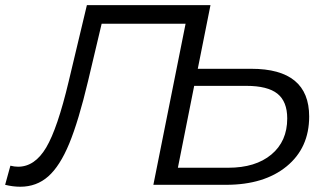

<svg xmlns="http://www.w3.org/2000/svg" viewBox="-62 -720 1268 748"><path d="M17 7.5Q-11.5 7.5 -42 0L-21.5 -74.5Q-6 -70.5 8.5 -70.5Q73.5 -70.5 117.8 -145Q162 -219.5 205.5 -402.5L276.5 -700H758L708.5 -452H917Q1142.5 -452 1142.5 -266Q1142.5 -144 1054.8 -72Q967 0 818.5 0H535.5L661 -627.5H334L281 -404Q244 -248.5 207.8 -160.8Q171.5 -73 126 -32.8Q80.5 7.5 17 7.5ZM631 -66.5H827Q933.5 -66.5 995.2 -118Q1057 -169.5 1057 -258.5Q1057 -324.5 1018.8 -355Q980.5 -385.5 897.5 -385.5H694.5Z"/></svg>

Font: Argentum Sans Light
Style: Italic
Weight: 300
Italic angle: -11.3°
Designer: Julieta Ulanovsky (font), Owen Earl (portions from Jones font), Cristiano Sobral (main changes and remaster)
Foundry: Julieta Ulanovsky (font), Owen Earl (portions from Jones font), Cristiano Sobral (main changes and remaster)
Version: Version 3.127